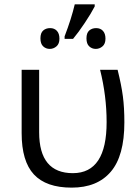

<svg xmlns="http://www.w3.org/2000/svg" viewBox="-20 -858 649 888"><path d="M161.1 -246.1Q161.1 -57.1 317.4 -57.1Q473.6 -57.6 473.1 -293.9Q473.1 -414.1 442.9 -535.2H523.9Q541.5 -464.8 548.3 -412.6Q555.2 -360.4 555.2 -292Q555.2 -136.7 492.2 -63.5Q429.7 9.8 311.5 9.8Q193.4 9.8 136.7 -51.3Q80.1 -112.3 80.1 -242.2V-535.2H161.1ZM379.9 -680.7Q379.9 -705.6 392.6 -716.8Q405.3 -728 424.8 -728Q444.3 -728 456.1 -715.3Q467.8 -702.6 467.8 -679.2Q467.8 -655.3 454.1 -643.6Q440.4 -631.8 422.9 -631.8Q405.3 -631.8 392.6 -643.6Q379.9 -655.3 379.9 -680.7ZM167 -680.7Q167 -705.6 179.7 -716.8Q192.4 -728 211.9 -728Q231.4 -728 243.2 -715.3Q254.9 -702.6 254.9 -679.2Q254.9 -655.3 241.2 -643.6Q227.5 -631.8 210 -631.8Q192.4 -631.8 179.7 -643.6Q167 -655.3 167 -680.7ZM418 -837.9V-828.1Q401.4 -795.9 372.1 -752Q342.8 -708 317.9 -678.2H278.8V-689.9Q310.5 -772.5 325.7 -837.9Z"/></svg>

Font: OpenSans
Style: Regular
Weight: 400
Foundry: Ascender Corporation
Version: Version 1.10